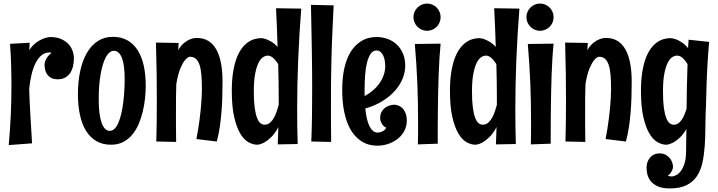

<svg xmlns="http://www.w3.org/2000/svg" viewBox="-20 -781 4010 1073"><path d="M159.2 20 28.8 29.8Q36.6 -57.6 40.3 -138.9Q43.9 -220.2 43.9 -301.8Q43.9 -359.4 42.2 -417.2Q40.5 -475.1 36.1 -536.1L146 -542Q145 -531.2 144.5 -521Q144 -510.7 144 -501Q161.1 -527.3 181.4 -542.2Q201.7 -557.1 219.2 -564Q239.3 -572.3 259.8 -574.2Q295.4 -574.2 320.8 -563.2Q346.2 -552.2 362.3 -534.9Q378.4 -517.6 385.7 -496.3Q393.1 -475.1 393.1 -455.1Q393.1 -434.6 388.7 -413.6Q384.3 -392.6 373.8 -375.7Q363.3 -358.9 345.9 -348.4Q328.6 -337.9 303.2 -337.9Q277.8 -337.9 263.2 -347.2Q248.5 -356.4 241 -369.4Q233.4 -382.3 231.2 -396.2Q229 -410.2 229 -419.9Q229 -426.8 231.4 -435.3Q233.9 -443.8 238.8 -452.6Q243.7 -461.4 251 -470Q258.3 -478.5 268.1 -485.8Q265.1 -486.8 262 -487.3Q258.8 -487.8 255.9 -487.8Q231.4 -487.8 212.4 -472.4Q193.4 -457 179.4 -429.7Q165.5 -402.3 156.5 -365.2Q147.5 -328.1 143.1 -284.2Q145.5 -208.5 149.9 -134.3Q154.3 -60.1 159.2 20Z M600.6 27.8Q552.2 27.8 517.3 6.8Q482.4 -14.2 459.7 -51.8Q437 -89.4 426.3 -141.1Q415.5 -192.9 415.5 -253.9Q415.5 -324.7 428.2 -383.8Q440.9 -442.9 465.6 -485.4Q490.2 -527.8 526.6 -551.5Q563 -575.2 610.4 -575.2Q658.2 -575.2 692.9 -555.2Q727.5 -535.2 750.2 -499Q772.9 -462.9 783.7 -412.6Q794.4 -362.3 794.4 -301.8Q794.4 -270.5 790.8 -233.9Q787.1 -197.3 778.6 -160.6Q770 -124 755.9 -90.1Q741.7 -56.2 720.2 -29.8Q698.7 -3.4 669.2 12.2Q639.6 27.8 600.6 27.8ZM676.8 -337.9Q676.8 -375 673.3 -404.5Q669.9 -434.1 662.4 -454.6Q654.8 -475.1 643.3 -486.1Q631.8 -497.1 615.7 -497.1Q598.1 -497.1 583 -478.5Q567.9 -460 556.4 -424.8Q544.9 -389.6 538.3 -339.1Q531.7 -288.6 531.7 -225.1Q531.7 -184.1 535.6 -151.6Q539.6 -119.1 547.4 -96.4Q555.2 -73.7 566.7 -61.8Q578.1 -49.8 593.8 -49.8Q609.4 -49.8 621.6 -62.7Q633.8 -75.7 642.8 -97.7Q651.9 -119.6 658.4 -148.7Q665 -177.7 668.9 -209.7Q672.9 -241.7 674.8 -274.9Q676.8 -308.1 676.8 -337.9Z M978.5 -541 975.6 -501Q991.7 -527.8 1010 -542Q1028.3 -556.2 1043.9 -562Q1059.6 -567.9 1070.1 -568.4Q1080.6 -568.8 1081.5 -568.8Q1117.7 -568.8 1144.5 -552.2Q1171.4 -535.6 1189 -504.2Q1206.5 -472.7 1215.1 -427.5Q1223.6 -382.3 1223.6 -325.2Q1223.6 -283.2 1222.4 -239.5Q1221.2 -195.8 1217.5 -152.6Q1213.9 -109.4 1207.8 -68.4Q1201.7 -27.3 1191.4 9.8L1077.6 -3.9Q1088.9 -62 1095.2 -112.3Q1101.6 -162.6 1104.5 -200.2Q1107.9 -244.1 1108.4 -280.8Q1108.4 -327.1 1105.5 -361.6Q1102.5 -396 1095 -418.7Q1087.4 -441.4 1074.2 -452.6Q1061 -463.9 1040.5 -463.9Q1026.9 -460.9 1013.2 -444.3Q1001.5 -430.2 988.3 -399.2Q975.1 -368.2 965.3 -312Q963.9 -273.9 963.6 -236.6Q963.4 -199.2 963.4 -157.2Q963.4 -121.6 963.4 -80.6Q963.4 -39.6 964.4 12.2L853.5 9.8Q855 -40 855.7 -95.9Q856.4 -151.9 856.4 -220.2Q856.4 -288.1 855.5 -367.2Q854.5 -446.3 851.6 -543Z M1663.6 -732.9Q1652.3 -590.3 1646.5 -450Q1640.6 -309.6 1640.6 -167Q1640.6 -71.8 1643.6 23.9L1532.2 25.9L1535.6 -70.8Q1516.1 -34.2 1495.6 -14.6Q1475.1 4.9 1458 14.6Q1438 25.9 1418.5 27.8Q1393.6 27.8 1368.2 13.7Q1342.8 -0.5 1322.3 -35.2Q1301.8 -69.8 1288.6 -127.7Q1275.4 -185.5 1275.4 -272.9Q1275.4 -330.6 1282.2 -374.8Q1289.1 -418.9 1300.8 -451.7Q1312.5 -484.4 1328.4 -506.6Q1344.2 -528.8 1362.5 -542.5Q1380.9 -556.2 1400.9 -562Q1420.9 -567.9 1440.4 -567.9Q1453.6 -566.9 1468.8 -561.5Q1481.4 -556.6 1497.8 -547.1Q1514.2 -537.6 1531.2 -519Q1528.3 -627.4 1522.5 -734.9ZM1537.6 -233.9Q1537.6 -328.1 1534.7 -422.9Q1529.3 -430.7 1523.2 -439Q1517.1 -447.3 1509.8 -454.3Q1502.4 -461.4 1494.1 -465.8Q1485.8 -470.2 1476.6 -470.2Q1462.9 -470.2 1449 -460.7Q1435.1 -451.2 1423.8 -428Q1412.6 -404.8 1405.5 -366.2Q1398.4 -327.6 1398.4 -269Q1398.4 -214.8 1403.3 -179.2Q1408.2 -143.6 1416.5 -122.3Q1424.8 -101.1 1435.5 -92.5Q1446.3 -84 1458.5 -84Q1477.1 -84 1490.5 -96.4Q1503.9 -108.9 1512.9 -126.5Q1522 -144 1527.8 -162.8Q1533.7 -181.6 1537.6 -194.8Z M1844.7 -751Q1841.8 -691.4 1839.4 -640.6Q1836.9 -589.8 1835.2 -544.9Q1833.5 -500 1832.5 -459.5Q1831.5 -418.9 1830.8 -379.4Q1830.1 -339.8 1829.8 -299.8Q1829.6 -259.8 1829.6 -215.8Q1829.6 -167 1829.6 -111.3Q1829.6 -55.7 1830.6 12.2L1719.7 9.8Q1722.7 -64 1723.6 -135.5Q1724.6 -207 1724.6 -282.2Q1724.6 -332.5 1724.1 -385.5Q1723.6 -438.5 1722.7 -496.3Q1721.7 -554.2 1720.5 -618.2Q1719.2 -682.1 1717.8 -753.9Z M2253.4 -105Q2253.4 -76.2 2240.2 -50.8Q2227.1 -25.4 2204.6 -6.8Q2182.1 11.7 2151.9 22.5Q2121.6 33.2 2087.4 33.2Q2064.5 33.2 2041 26.9Q2017.6 20.5 1996.1 5.9Q1974.6 -8.8 1955.6 -32.7Q1936.5 -56.6 1922.6 -91.3Q1908.7 -126 1900.6 -172.6Q1892.6 -219.2 1892.6 -279.8Q1892.6 -336.9 1900.6 -380.9Q1908.7 -424.8 1922.6 -457.5Q1936.5 -490.2 1955.1 -512.5Q1973.6 -534.7 1994.9 -548.6Q2016.1 -562.5 2038.8 -568.4Q2061.5 -574.2 2083.5 -574.2Q2116.2 -574.2 2145.5 -563.7Q2174.8 -553.2 2196.8 -532.7Q2218.8 -512.2 2231.7 -482.2Q2244.6 -452.1 2244.6 -413.1Q2244.6 -377.9 2230.2 -342Q2215.8 -306.2 2187.5 -274.2Q2159.2 -242.2 2117.4 -216.1Q2075.7 -189.9 2021.5 -174.8Q2024.4 -144.5 2030 -119.6Q2035.6 -94.7 2044.2 -77.1Q2052.7 -59.6 2064.2 -49.8Q2075.7 -40 2090.8 -40Q2100.6 -40.5 2109.4 -43.5Q2117.2 -45.9 2125.2 -51.3Q2133.3 -56.6 2138.7 -66.9Q2126 -72.8 2119.1 -82Q2112.3 -91.3 2108.9 -99.6Q2105 -109.4 2104.5 -120.1Q2104.5 -143.6 2113.8 -158.2Q2123 -172.9 2135.7 -181.2Q2148.4 -189.5 2161.6 -192.6Q2174.8 -195.8 2182.6 -195.8Q2190.9 -195.8 2202.9 -192.4Q2214.8 -189 2226.1 -179.2Q2237.3 -169.4 2245.4 -151.6Q2253.4 -133.8 2253.4 -105ZM2132.8 -412.1Q2132.8 -429.7 2129.6 -445.6Q2126.5 -461.4 2120.4 -473.1Q2114.3 -484.9 2105.2 -491.9Q2096.2 -499 2084.5 -499Q2064.5 -499 2051.8 -480.7Q2039.1 -462.4 2031.2 -432.1Q2023.4 -401.9 2020.5 -362.3Q2017.6 -322.8 2017.6 -279.8V-244.1Q2042.5 -257.3 2063.7 -275.4Q2085 -293.5 2100.3 -315.2Q2115.7 -336.9 2124.3 -361.3Q2132.8 -385.7 2132.8 -412.1Z M2442.4 -685.1Q2442.4 -669.4 2436.5 -655.5Q2430.7 -641.6 2420.4 -631.3Q2410.2 -621.1 2396.2 -615Q2382.3 -608.9 2366.7 -608.9Q2351.1 -608.9 2337.2 -615Q2323.2 -621.1 2313 -631.3Q2302.7 -641.6 2296.6 -655.5Q2290.5 -669.4 2290.5 -685.1Q2290.5 -700.7 2296.6 -714.6Q2302.7 -728.5 2313 -738.8Q2323.2 -749 2337.2 -755.1Q2351.1 -761.2 2366.7 -761.2Q2382.3 -761.2 2396.2 -755.1Q2410.2 -749 2420.4 -738.8Q2430.7 -728.5 2436.5 -714.6Q2442.4 -700.7 2442.4 -685.1ZM2442.4 -537.1Q2438.5 -498.5 2435.8 -453.9Q2433.1 -409.2 2431.4 -362.3Q2429.7 -315.4 2428.7 -268.1Q2427.7 -220.7 2427.2 -177.7Q2426.8 -134.8 2426.5 -97.4Q2426.3 -60.1 2426.3 -33.2V22L2315.4 25.9Q2316.4 -7.8 2316.4 -39.6Q2316.4 -71.3 2316.4 -103Q2316.4 -158.2 2315.4 -210.7Q2314.5 -263.2 2312.3 -315.9Q2310.1 -368.7 2306.6 -422.9Q2303.2 -477.1 2298.3 -535.2Z M2882.8 -732.9Q2871.6 -590.3 2865.7 -450Q2859.9 -309.6 2859.9 -167Q2859.9 -71.8 2862.8 23.9L2751.5 25.9L2754.9 -70.8Q2735.4 -34.2 2714.8 -14.6Q2694.3 4.9 2677.2 14.6Q2657.2 25.9 2637.7 27.8Q2612.8 27.8 2587.4 13.7Q2562 -0.5 2541.5 -35.2Q2521 -69.8 2507.8 -127.7Q2494.6 -185.5 2494.6 -272.9Q2494.6 -330.6 2501.5 -374.8Q2508.3 -418.9 2520 -451.7Q2531.7 -484.4 2547.6 -506.6Q2563.5 -528.8 2581.8 -542.5Q2600.1 -556.2 2620.1 -562Q2640.1 -567.9 2659.7 -567.9Q2672.9 -566.9 2688 -561.5Q2700.7 -556.6 2717 -547.1Q2733.4 -537.6 2750.5 -519Q2747.6 -627.4 2741.7 -734.9ZM2756.8 -233.9Q2756.8 -328.1 2753.9 -422.9Q2748.5 -430.7 2742.4 -439Q2736.3 -447.3 2729 -454.3Q2721.7 -461.4 2713.4 -465.8Q2705.1 -470.2 2695.8 -470.2Q2682.1 -470.2 2668.2 -460.7Q2654.3 -451.2 2643.1 -428Q2631.8 -404.8 2624.8 -366.2Q2617.7 -327.6 2617.7 -269Q2617.7 -214.8 2622.6 -179.2Q2627.4 -143.6 2635.7 -122.3Q2644 -101.1 2654.8 -92.5Q2665.5 -84 2677.7 -84Q2696.3 -84 2709.7 -96.4Q2723.1 -108.9 2732.2 -126.5Q2741.2 -144 2747.1 -162.8Q2752.9 -181.6 2756.8 -194.8Z M3073.7 -685.1Q3073.7 -669.4 3067.9 -655.5Q3062 -641.6 3051.8 -631.3Q3041.5 -621.1 3027.6 -615Q3013.7 -608.9 2998 -608.9Q2982.4 -608.9 2968.5 -615Q2954.6 -621.1 2944.3 -631.3Q2934.1 -641.6 2928 -655.5Q2921.9 -669.4 2921.9 -685.1Q2921.9 -700.7 2928 -714.6Q2934.1 -728.5 2944.3 -738.8Q2954.6 -749 2968.5 -755.1Q2982.4 -761.2 2998 -761.2Q3013.7 -761.2 3027.6 -755.1Q3041.5 -749 3051.8 -738.8Q3062 -728.5 3067.9 -714.6Q3073.7 -700.7 3073.7 -685.1ZM3073.7 -537.1Q3069.8 -498.5 3067.1 -453.9Q3064.5 -409.2 3062.7 -362.3Q3061 -315.4 3060.1 -268.1Q3059.1 -220.7 3058.6 -177.7Q3058.1 -134.8 3057.9 -97.4Q3057.6 -60.1 3057.6 -33.2V22L2946.8 25.9Q2947.8 -7.8 2947.8 -39.6Q2947.8 -71.3 2947.8 -103Q2947.8 -158.2 2946.8 -210.7Q2945.8 -263.2 2943.6 -315.9Q2941.4 -368.7 2938 -422.9Q2934.6 -477.1 2929.7 -535.2Z M3265.1 -541 3262.2 -501Q3278.3 -527.8 3296.6 -542Q3314.9 -556.2 3330.6 -562Q3346.2 -567.9 3356.7 -568.4Q3367.2 -568.8 3368.2 -568.8Q3404.3 -568.8 3431.2 -552.2Q3458 -535.6 3475.6 -504.2Q3493.2 -472.7 3501.7 -427.5Q3510.3 -382.3 3510.3 -325.2Q3510.3 -283.2 3509 -239.5Q3507.8 -195.8 3504.2 -152.6Q3500.5 -109.4 3494.4 -68.4Q3488.3 -27.3 3478 9.8L3364.3 -3.9Q3375.5 -62 3381.8 -112.3Q3388.2 -162.6 3391.1 -200.2Q3394.5 -244.1 3395 -280.8Q3395 -327.1 3392.1 -361.6Q3389.2 -396 3381.6 -418.7Q3374 -441.4 3360.8 -452.6Q3347.7 -463.9 3327.1 -463.9Q3313.5 -460.9 3299.8 -444.3Q3288.1 -430.2 3274.9 -399.2Q3261.7 -368.2 3252 -312Q3250.5 -273.9 3250.2 -236.6Q3250 -199.2 3250 -157.2Q3250 -121.6 3250 -80.6Q3250 -39.6 3251 12.2L3140.1 9.8Q3141.6 -40 3142.3 -95.9Q3143.1 -151.9 3143.1 -220.2Q3143.1 -288.1 3142.1 -367.2Q3141.1 -446.3 3138.2 -543Z M3942.9 -546.9Q3940.4 -518.1 3938.2 -487.5Q3936 -457 3934.1 -426.5Q3932.1 -396 3930.9 -366.5Q3929.7 -336.9 3928.7 -310.5Q3926.3 -248 3925.3 -188Q3922.4 -130.4 3922.1 -74Q3921.9 -17.6 3918.5 33.4Q3915 84.5 3905.5 128.2Q3896 171.9 3874.5 203.9Q3853 235.8 3816.7 253.9Q3780.3 272 3723.1 272Q3679.7 272 3654.1 259.5Q3628.4 247.1 3615 229.2Q3601.6 211.4 3597.4 191.4Q3593.3 171.4 3593.3 155.8Q3593.3 139.2 3598.4 124.8Q3603.5 110.4 3612.8 99.6Q3622.1 88.9 3635.5 82.5Q3648.9 76.2 3666 76.2Q3684.1 76.2 3698 83Q3711.9 89.8 3721.4 100.8Q3731 111.8 3736.1 125.5Q3741.2 139.2 3741.2 152.8Q3740.2 160.6 3737.3 168.9Q3734.4 175.8 3728.8 184.3Q3723.1 192.9 3711.9 201.2Q3723.1 205.1 3732.9 205.1Q3745.6 205.1 3759.8 197.5Q3773.9 189.9 3785.6 173.8Q3797.4 157.7 3805.2 133.3Q3813 108.9 3814 75.2L3815.9 -60.1Q3796.9 -27.8 3777.1 -10Q3757.3 7.8 3741.2 16.1Q3722.2 25.9 3705.1 27.8Q3680.2 27.8 3654.8 13.7Q3629.4 -0.5 3608.9 -35.2Q3588.4 -69.8 3575.2 -127.7Q3562 -185.5 3562 -272.9Q3562 -330.6 3568.8 -374.8Q3575.7 -418.9 3587.4 -451.7Q3599.1 -484.4 3615 -506.6Q3630.9 -528.8 3649.2 -542.5Q3667.5 -556.2 3687.5 -562Q3707.5 -567.9 3727.1 -567.9Q3742.2 -566.9 3758.3 -561Q3772.5 -555.7 3790 -544.4Q3807.6 -533.2 3825.2 -512.2L3828.1 -559.1ZM3822.3 -422.9Q3811 -441.9 3796.1 -456.1Q3781.2 -470.2 3763.2 -470.2Q3749.5 -470.2 3735.6 -460.7Q3721.7 -451.2 3710.4 -428Q3699.2 -404.8 3692.1 -366.2Q3685.1 -327.6 3685.1 -269Q3685.1 -214.8 3689.9 -179.2Q3694.8 -143.6 3703.1 -122.3Q3711.4 -101.1 3722.2 -92.5Q3732.9 -84 3745.1 -84Q3761.2 -84 3773.2 -93.8Q3785.2 -103.5 3793.5 -117.4Q3801.8 -131.3 3807.4 -146.5Q3813 -161.6 3816.9 -172.9Q3817.9 -236.8 3818.8 -298.8Q3819.8 -360.8 3822.3 -422.9Z"/></svg>

Font: Rum Raisin
Style: Regular
Weight: 400
Designer: Astigmatic (AOETI)
Foundry: Astigmatic (AOETI)
Version: Version 1.000